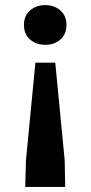

<svg xmlns="http://www.w3.org/2000/svg" viewBox="-20 -555 356 754"><path d="M236 179 234 74 197 -309H119L82 74L79 179ZM241 -457Q241 -493 217 -514Q193 -535 158 -535Q122 -535 98 -514Q74 -493 74 -457Q74 -421 98 -400Q122 -379 158 -379Q194 -379 217.5 -400Q241 -421 241 -457Z"/></svg>

Font: Geom SemiBold
Style: Bold
Weight: 600
Version: Version 1.102